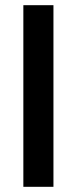

<svg xmlns="http://www.w3.org/2000/svg" viewBox="-20 -720 296 740"><path d="M70 -700H186V0H70Z"/></svg>

Font: Retni Sans
Style: Bold
Weight: 700
Designer: Vitaly Kuzmin
Foundry: ParaType Ltd.
Version: Version 1.00;March 2, 2019;FontCreator 11.5.0.2425 64-bit; t